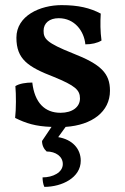

<svg xmlns="http://www.w3.org/2000/svg" viewBox="-20 -487 486 749"><path d="M409 -133C409 -201 374 -236 264 -279C161 -320 150 -336 150 -367C150 -397 173 -416 209 -416C271 -416 308 -366 313 -314C337 -314 360 -319 376 -329C371 -364 371 -401 373 -434C331 -456 286 -467 220 -467C137 -467 44 -426 44 -340C44 -256 89 -226 190 -187C273 -153 292 -136 292 -103C292 -70 263 -47 216 -47C155 -47 115 -86 106 -165C82 -165 55 -161 40 -151C43 -119 43 -61 39 -27C81 -6 119 6 181 8L144 63C144 80 151 94 162 104C197 104 225 123 225 153C225 186 186 205 146 205C146 216 148 232 153 242C222 242 295 206 295 140C295 93 262 57 207 48L236 8C339 1 409 -51 409 -133Z"/></svg>

Font: Vollkorn Semibold
Style: Regular
Weight: 600
Designer: Friedrich Althausen
Foundry: Friedrich Althausen
Version: Version 4.015;PS 004.015;hotconv 1.0.88;makeotf.lib2.5.64775